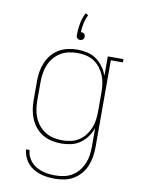

<svg xmlns="http://www.w3.org/2000/svg" viewBox="-102 -819 805 1100"><g transform="rotate(10 300.0 -269.0)"><path d="M296 213Q274 213 252.5 210.5Q231 208 210 201.5Q189 195 170 183.5Q151 172 137 155.5Q123 139 114.5 118.5Q106 98 104 76H125Q126 96 134 114Q142 132 155 146Q168 160 185 169.5Q202 179 220.5 184.5Q239 190 258 192Q277 194 296 194Q321 194 346 188.5Q371 183 392.5 170Q414 157 430 137Q446 117 456 93.5Q466 70 469.5 45Q473 20 473 -5V-113Q463 -85 446 -61.5Q429 -38 405.5 -21.5Q382 -5 353.5 1.5Q325 8 296 8Q268 8 240.5 2Q213 -4 189 -18Q165 -32 147 -53.5Q129 -75 118 -101Q107 -127 102.5 -154.5Q98 -182 98 -210V-320Q98 -348 102.5 -375.5Q107 -403 118 -429Q129 -455 147 -476.5Q165 -498 189 -512Q213 -526 240.5 -532Q268 -538 296 -538Q325 -538 353.5 -531.5Q382 -525 405.5 -508.5Q429 -492 446 -468.5Q463 -445 473 -417V-530H564V-511H494V-5Q494 23 489.5 50.5Q485 78 474.5 104Q464 130 445.5 151.5Q427 173 403 187.5Q379 202 351.5 207.5Q324 213 296 213ZM299 -11Q324 -11 349 -16.5Q374 -22 395 -35.5Q416 -49 431.5 -69Q447 -89 456.5 -112Q466 -135 469.5 -160Q473 -185 473 -210V-320Q473 -345 469.5 -370Q466 -395 456.5 -418Q447 -441 431.5 -461Q416 -481 395 -494.5Q374 -508 349 -513.5Q324 -519 299 -519Q274 -519 248.5 -513.5Q223 -508 201.5 -495Q180 -482 163.5 -462.5Q147 -443 137 -419.5Q127 -396 123 -370.5Q119 -345 119 -320V-210Q119 -185 123 -159.5Q127 -134 137 -110.5Q147 -87 163.5 -67.5Q180 -48 201.5 -35Q223 -22 248.5 -16.5Q274 -11 299 -11ZM300 -595Q295 -595 291 -596.5Q287 -598 283.5 -601.5Q280 -605 278.5 -609Q277 -613 277 -618Q277 -652 283 -686Q289 -720 305 -751L321 -743Q309 -719 303.5 -693Q298 -667 297 -640Q297 -640 298 -640Q299 -640 300 -640Q305 -640 309 -639Q313 -638 316.5 -634.5Q320 -631 321.5 -626.5Q323 -622 323 -618Q323 -613 321.5 -609Q320 -605 316.5 -601.5Q313 -598 309 -596.5Q305 -595 300 -595Z"/></g></svg>

Font: Iosevka Slab Thin Extended
Style: Regular
Weight: 100
Width: 7
Monospace: yes
Designer: Belleve Invis
Foundry: Belleve Invis
Version: Version 11.1.1; ttfautohint (v1.8.3)